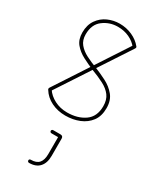

<svg xmlns="http://www.w3.org/2000/svg" viewBox="-200 -562 746 907"><g transform="rotate(30 173.0 -109.0)"><path d="M277 -446Q279 -449 283 -449Q286 -449 288 -448Q290 -447 291.5 -445.5Q293 -444 293 -441Q293 -440 291 -436L47 -64Q45 -59 40 -59Q35 -59 33 -61.5Q31 -64 31 -67Q31 -68 31.5 -69.5Q32 -71 33 -73ZM33 -61Q32 -62 31.5 -63.5Q31 -65 31 -67Q31 -70 33 -73Q35 -76 39 -76Q43 -76 46 -71Q63 -45 94 -29Q125 -13 163 -13Q220 -13 258.5 -40Q297 -67 297 -124Q297 -159 280.5 -181Q264 -203 235 -218Q206 -233 169 -247Q137 -260 106.5 -276Q76 -292 56.5 -315.5Q37 -339 37 -377Q37 -418 56.5 -446Q76 -474 106.5 -487.5Q137 -501 170 -501Q207 -501 239 -486.5Q271 -472 291 -447Q292 -446 292.5 -444.5Q293 -443 293 -441Q293 -439 291 -437Q289 -435 287 -434Q285 -433 284 -433Q280 -433 277 -436Q260 -458 232 -471Q204 -484 170 -484Q125 -484 90 -457.5Q55 -431 55 -377Q55 -345 72 -324.5Q89 -304 116.5 -290Q144 -276 176 -264Q206 -252 238.5 -235.5Q271 -219 293 -192.5Q315 -166 315 -124Q315 -80 294 -52Q273 -24 238.5 -10Q204 4 163 4Q121 4 86.5 -13Q52 -30 33 -61ZM127 283Q123 283 120.5 280.5Q118 278 118 274Q118 270 120.5 268Q123 266 127 266Q157 266 171 250Q185 234 185 201V109H149Q145 109 142.5 106.5Q140 104 140 100Q140 97 142.5 94.5Q145 92 149 92H188Q203 92 203 107V201Q203 240 183.5 261.5Q164 283 127 283Z"/></g></svg>

Font: Libertine-Super Thin
Style: Regular
Weight: 100
Designer: Bastien Sozeau
Foundry: NBR — Bastien Sozeau
Version: Version 2.003;gftools[0.9.33]